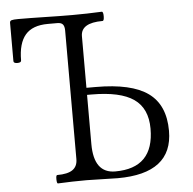

<svg xmlns="http://www.w3.org/2000/svg" viewBox="-50 -716 772 768"><g transform="rotate(-5 336.5 -331.5)"><path d="M151.9 2.9Q147.5 2.9 147.2 -13.9Q147 -30.8 151.9 -30.8Q194.3 -30.8 214.1 -44.7Q233.9 -58.6 233.9 -87.9V-604Q233.9 -620.6 227.5 -628.4Q221.2 -636.2 205.1 -636.2H167Q105.5 -636.2 76.7 -602.5Q47.9 -568.8 47.9 -500Q47.9 -491.2 32.5 -491.2Q17.1 -491.2 17.1 -500V-653.8Q17.1 -661.6 24.4 -663.8Q31.7 -666 50.8 -666Q97.7 -666 158.4 -664.6Q219.2 -663.1 267.1 -663.1Q326.2 -663.1 386.2 -666Q392.6 -666 392.6 -647.5Q392.6 -628.9 386.2 -628.9Q298.8 -628.9 298.8 -575.2V-368.2H335.9Q479.5 -368.2 546.1 -320.1Q612.8 -272 612.8 -168Q612.8 2.9 392.1 2.9Q377 2.9 332.8 1.5Q288.6 0 267.1 0Q210.4 0 151.9 2.9ZM384.8 -24.9Q540 -24.9 540 -183.1Q540 -264.6 486.1 -302.2Q432.1 -339.8 316.9 -339.8H298.8V-142.1Q298.8 -24.9 384.8 -24.9Z"/></g></svg>

Font: Junicode SmCond Light
Style: Regular
Weight: 300
Width: 4
Designer: Peter S. Baker
Version: Version 2.206